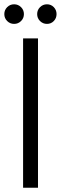

<svg xmlns="http://www.w3.org/2000/svg" viewBox="-28 -879 285 899"><path d="M-7.8 -813Q-7.8 -832 5.6 -845.5Q19 -858.9 38.1 -858.9Q57.1 -858.9 70.6 -845.5Q84 -832 84 -813Q84 -793.9 70.6 -780.5Q57.1 -767.1 38.1 -767.1Q19 -767.1 5.6 -780.5Q-7.8 -793.9 -7.8 -813ZM80.1 0V-699.2H149.9V0ZM146 -813Q146 -832 159.4 -845.5Q172.9 -858.9 191.9 -858.9Q210.9 -858.9 223.9 -845.5Q236.8 -832 236.8 -813Q236.8 -793.9 223.9 -780.5Q210.9 -767.1 191.9 -767.1Q172.9 -767.1 159.4 -780.5Q146 -793.9 146 -813Z"/></svg>

Font: Poppins Light
Style: Regular
Weight: 300
Designer: Ninad Kale (Devanagari), Jonny Pinhorn (Latin)
Foundry: Indian Type Foundry
Version: 4.004